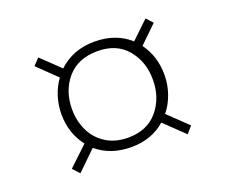

<svg xmlns="http://www.w3.org/2000/svg" viewBox="-81 -700 791 673"><g transform="rotate(-20 315.0 -364.0)"><path d="M92 -173 164 -241Q123 -294 123 -365Q123 -398 133 -430Q143 -462 162 -488L92 -556L115 -580L184 -514Q238 -565 318 -565Q398 -565 450 -518L515 -580L537 -556L472 -493Q510 -441 510 -372Q510 -337 498.5 -303Q487 -269 465 -242L537 -173L515 -148L442 -218Q391 -173 315 -173Q238 -173 186 -217L115 -148ZM466 -370Q466 -437 427 -483.5Q388 -530 317 -530Q244 -530 204 -483.5Q164 -437 164 -368Q164 -326 181 -289.5Q198 -253 232.5 -230.5Q267 -208 316 -208Q387 -208 426.5 -255Q466 -302 466 -370Z"/></g></svg>

Font: Grenze ExtraLight
Style: Regular
Weight: 275
Designer: Renata Polastri
Foundry: Omnibus-Type
Version: Version 1.002; ttfautohint (v1.8)